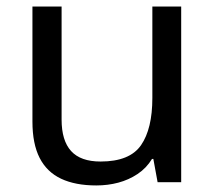

<svg xmlns="http://www.w3.org/2000/svg" viewBox="-20 -556 658 586"><path d="M533 -536V0H461L448 -71H444Q427 -43 400 -25Q373 -7 341 1.5Q309 10 274 10Q210 10 166.5 -10.5Q123 -31 101 -74Q79 -117 79 -185V-536H168V-191Q168 -127 197 -95Q226 -63 287 -63Q376 -63 410.5 -113Q445 -163 445 -257V-536Z"/></svg>

Font: Noto Sans Canadian Aboriginal
Style: Regular
Weight: 400
Designer: Monotype Design Team, Typotheque's Kevin King
Foundry: Monotype Imaging Inc.
Version: Version 2.002